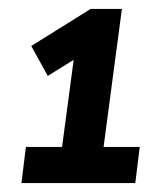

<svg xmlns="http://www.w3.org/2000/svg" viewBox="-20 -802 340 430"><path d="M283 -392H28L38 -473H119L145 -668L87 -632L50 -699L183 -782H253L212 -473H293Z"/></svg>

Font: Tanohe Sans SemiBold
Style: Italic
Weight: 600
Designer: Village Type and Design LLC & Cristiano Sobral
Foundry: Cooper Hewitt Smithsonian Design Museum
Version: Version 1.00;September 29, 2021;FontCreator 13.0.0.2655 64-b